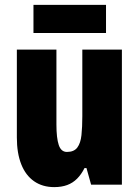

<svg xmlns="http://www.w3.org/2000/svg" viewBox="-20 -756 569 786"><path d="M479 -553V0H353L334 -68H326Q313 -42 295.5 -24.5Q278 -7 255 1.5Q232 10 202 10Q154 10 119.5 -14Q85 -38 67 -83.5Q49 -129 49 -193V-553H211V-246Q211 -191 220.5 -162.5Q230 -134 254 -134Q283 -134 296.5 -152Q310 -170 313.5 -203Q317 -236 317 -280V-553ZM414 -736V-621H117V-736Z"/></svg>

Font: Noto Sans Khmer ExtraCondensed Black
Style: Regular
Weight: 900
Width: 2
Designer: Danh Hong and the Monotype Design Team
Foundry: Monotype Imaging Inc.
Version: Version 2.004